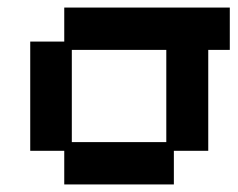

<svg xmlns="http://www.w3.org/2000/svg" viewBox="-20 -476 630 508"><path d="M150 12V-77H60V-366H150V-456H588V-344H531V-77H440V12ZM170 -100H420V-344H170Z"/></svg>

Font: Pixelify Sans Medium
Style: Regular
Weight: 500
Designer: Stefie Justprince
Foundry: Typecalism Foundryline
Version: Version 1.000;February 13, 2025;FontCreator 15.0.0.3015 64-b